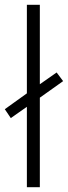

<svg xmlns="http://www.w3.org/2000/svg" viewBox="-38 -780 283 800"><path d="M74 0V-335L7 -288L-18 -325L74 -391V-760H128V-429L198 -478L225 -442L128 -373V0Z"/></svg>

Font: Noto Sans Tamil ExtraCondensed Light
Style: Regular
Weight: 300
Width: 2
Designer: Jelle Bosma - Monotype Design Team
Foundry: Monotype Imaging Inc.
Version: Version 2.004; ttfautohint (v1.8.4.7-5d5b)